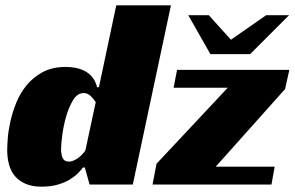

<svg xmlns="http://www.w3.org/2000/svg" viewBox="-20 -692 1105 720"><path d="M416 -672H621L478 0H316L298 -64H291Q285 -55 272.5 -42.5Q260 -30 241 -18.5Q222 -7 196 0.5Q170 8 136 8Q101 8 76.5 -2.5Q52 -13 36.5 -31Q21 -49 14 -74.5Q7 -100 7 -130Q7 -143 9 -171.5Q11 -200 18.5 -234.5Q26 -269 40.5 -305.5Q55 -342 79.5 -372Q104 -402 140 -421.5Q176 -441 227 -441Q243 -441 261 -438Q279 -435 295.5 -427Q312 -419 325 -404Q338 -389 344 -365H351ZM294 -343Q270 -343 254 -316.5Q238 -290 228 -255Q218 -220 213.5 -185Q209 -150 209 -133Q209 -113 215 -99.5Q221 -86 238 -86Q248 -86 257.5 -90.5Q267 -95 275.5 -101.5Q284 -108 290 -115Q296 -122 300 -127L339 -309Q332 -320 320.5 -331.5Q309 -343 294 -343ZM567 -78 834 -363H631L644 -430H1065L1049 -358L789 -67H1010L998 0H552ZM1064 -635 918 -489H769L686 -635H763L846 -543L978 -635Z"/></svg>

Font: Racing Sans One
Style: Regular
Weight: 400
Designer: Pablo Impallari, Rodrigo Fuenzalida
Foundry: Pablo Impallari, Rodrigo Fuenzalida
Version: Version 1.001; ttfautohint (v0.8) -G 200 -r 50